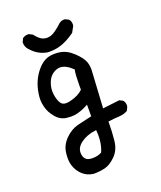

<svg xmlns="http://www.w3.org/2000/svg" viewBox="-138 -714 777 925"><g transform="rotate(-20 250.0 -251.0)"><path d="M332 -158.2 343.3 -352.5Q343.3 -375 336.9 -393.1Q327.1 -418.5 294.9 -448.7Q262.7 -479 226.1 -483.9Q213.9 -485.4 202.6 -485.4Q180.2 -485.4 163.1 -479.5Q137.2 -469.7 116.7 -446.3Q73.2 -397.5 64 -328.6Q62 -315.4 62 -307.1Q62 -298.8 62 -294.9Q63 -278.8 66.9 -263.7Q74.2 -233.4 97.2 -206.1Q119.6 -179.2 151.4 -175.3Q163.6 -173.8 174.3 -173.8Q193.4 -173.8 207 -177.7Q233.9 -184.6 258.8 -198.2L265.1 -201.7V-142.1Q226.6 -133.3 191.4 -125Q155.8 -116.2 125.7 -86.2Q95.7 -56.2 91.3 -18.1Q89.4 -3.9 89.4 8.8Q89.4 30.8 95.2 48.3Q103.5 75.7 126 97.2Q148.4 118.7 182.6 122.6Q213.4 122.6 240.7 116Q268.1 109.4 296.4 81.1Q324.7 52.7 329.6 7.8Q334.5 -37.1 334.5 -85.9V-89.8Q363.8 -94.2 390.6 -95.2Q415 -96.2 435.1 -107.4L443.8 -125.5Q444.8 -129.9 444.8 -133.8Q444.8 -148.9 435.5 -159.7L418 -168.5ZM203.6 49.8Q199.7 49.8 194.8 49.3Q177.7 48.3 168.5 39.1Q156.7 27.3 156.7 5.4Q156.7 -22 184.6 -42.5Q214.4 -64.9 260.3 -70.8L264.6 -71.3Q266.1 -55.7 266.1 -46.9Q266.1 -28.8 264.2 -13.2Q261.2 12.7 250.5 38.1L249 39.1Q230 49.8 203.6 49.8ZM174.3 -242.7Q157.2 -242.7 148.9 -252.9Q136.2 -268.6 131.3 -301.3Q129.9 -310.1 129.9 -319.3Q129.9 -342.8 139.6 -366.2Q146 -382.3 157.7 -394Q169.4 -405.8 187.5 -412.1Q195.8 -414.6 204.1 -414.6Q232.4 -414.6 265.6 -383.3L267.6 -381.3L267.1 -378.9Q262.2 -356 262.2 -300.8Q262.2 -291.5 262.2 -279.3L260.7 -277.8Q238.8 -256.8 199.2 -246.6Q185.1 -242.7 174.3 -242.7ZM76.7 -586.4Q76.7 -564 94.7 -546.9Q127 -511.2 172.4 -503.4Q178.2 -502.9 184.1 -502.9Q216.3 -502.9 243.7 -512.2Q275.9 -522.5 315.9 -550.8L332.5 -580.6Q333.5 -585 333.5 -589.4Q333.5 -605 324.2 -615.7L306.6 -624.5Q303.7 -625 300.8 -625Q297.9 -625 293.5 -624Q283.2 -622.6 275.4 -615.7Q236.8 -580.1 215.3 -573.2Q193.4 -566.4 174.8 -573.7Q156.7 -580.1 135.7 -607.9L118.2 -616.7Q115.7 -617.2 113.3 -617.2Q97.7 -617.2 85.4 -608.4L76.7 -589.8Q76.7 -587.9 76.7 -586.4Z"/></g></svg>

Font: Bakudai
Style: Light
Weight: 300
Version: Version 1.48